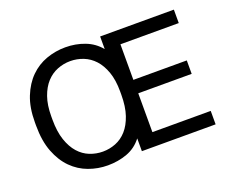

<svg xmlns="http://www.w3.org/2000/svg" viewBox="-116 -900 1322 1101"><g transform="rotate(-20 545.0 -350.0)"><path d="M370 10Q433 10 488 -10Q543 -30 580 -78V0H1030V-82H674V-319H1000V-401H674V-618H1030V-700H580V-623Q543 -668 488 -689Q433 -710 370 -710Q310 -710 254 -690Q198 -670 155 -627.5Q112 -585 86 -520Q60 -455 60 -365V-345Q60 -251 86 -184Q112 -117 155 -74Q198 -31 254 -10.5Q310 10 370 10ZM370 -74Q329 -74 291 -89Q253 -104 224 -136.5Q195 -169 177.5 -220.5Q160 -272 160 -345V-365Q160 -434 177.5 -483.5Q195 -533 224 -564.5Q253 -596 291 -611Q329 -626 370 -626Q411 -626 449 -611Q487 -596 516 -564.5Q545 -533 562.5 -483.5Q580 -434 580 -365V-345Q580 -272 562.5 -220.5Q545 -169 516 -136.5Q487 -104 449 -89Q411 -74 370 -74Z"/></g></svg>

Font: Golos Text VF
Style: Regular
Weight: 400
Designer: A.Korolkova, Vitaly Kuzmin
Foundry: ParaType Ltd
Version: Version 2.005